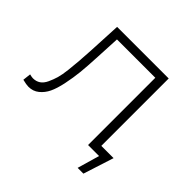

<svg xmlns="http://www.w3.org/2000/svg" viewBox="-161 -684 963 963"><g transform="rotate(45 321.0 -202.0)"><path d="M516 -44H603L551 118H510L544 0H466V-477H194L187 -338Q184 -275 179.5 -231Q175 -187 165 -139Q155 -91 141 -62Q127 -33 103.5 -14Q80 5 48 5Q33 5 5 -2L10 -45Q26 -41 34 -41Q56 -41 72.5 -52Q89 -63 100 -86.5Q111 -110 118 -134Q125 -158 129.5 -198Q134 -238 136 -266Q138 -294 141 -342L150 -522H516Z"/></g></svg>

Font: mBank Light
Style: Regular
Weight: 300
Designer: Julieta Ulanovsky
Foundry: Julieta Ulanovsky
Version: Version 7.200;PS 007.200;hotconv 1.0.88;makeotf.lib2.5.64775